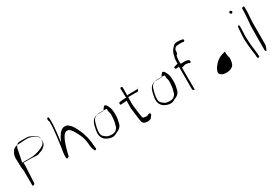

<svg xmlns="http://www.w3.org/2000/svg" viewBox="38 -1569 3527 2465"><g transform="rotate(-30 1802.0 -336.5)"><path d="M93 -335 126 -492C126 -496 126 -500 127 -503C134 -533 142 -558 162 -574C175 -584 196 -587 219 -587C219 -587 312 -586 313 -586C321 -586 331 -583 337 -581C375 -566 408 -552 436 -527C436 -526 446 -516 446 -515C453 -506 455 -496 454 -480C453 -479 452 -442 451 -441C450 -422 435 -406 423 -397C403 -383 381 -371 355 -362C311 -347 267 -335 210 -335ZM96 -35C96 -35 108 -291 109 -291C109 -305 107 -313 106 -326C106 -326 217 -326 217 -325C264 -326 298 -312 333 -325L357 -335C375 -342 391 -346 404 -356C428 -375 458 -396 457 -438C456 -438 455 -473 454 -473C454 -504 437 -521 418 -534C391 -552 359 -561 327 -569C309 -573 289 -570 266 -570C266 -568 173 -566 173 -564C120 -564 88 -541 70 -506C58 -484 48 -457 48 -424L52 -292C52 -266 60 -256 60 -232V-17C60 -9 70 -10 78 -10C87 -13 95 -24 96 -35Z M652 -658C647 -637 660 -621 660 -621C661 -581 661 -537 656 -497C648 -426 639 -338 628 -269C628 -268 623 -234 623 -234C618 -201 611 -171 611 -135C611 -134 612 -107 612 -107C613 -92 619 -88 632 -95C631 -92 650 -107 649 -104C655 -119 657 -134 660 -148C665 -172 687 -247 695 -269C703 -291 711 -317 722 -333C731 -351 742 -374 758 -387C770 -396 776 -405 796 -402L812 -401C815 -400 820 -400 824 -397C865 -368 887 -316 912 -268C937 -220 952 -155 954 -84C955 -74 961 -57 961 -46C961 -33 967 -42 969 -29C970 -28 974 -19 974 -17C977 4 1006 -2 1006 -22C1006 -23 1003 -33 1003 -34C999 -57 999 -79 997 -104C997 -113 995 -123 993 -133C987 -178 974 -227 961 -264C952 -289 937 -320 924 -347C911 -376 892 -406 873 -426C862 -438 836 -463 818 -464C817 -465 801 -465 800 -465C771 -467 756 -455 739 -442C715 -425 703 -399 686 -374C675 -357 665 -328 655 -305C660 -341 667 -401 670 -437C677 -493 683 -558 682 -619V-631C682 -639 680 -674 672 -674C664 -674 652 -666 652 -658Z M1378 -390C1380 -388 1378 -359 1379 -355C1378 -354 1385 -339 1384 -338C1390 -323 1392 -301 1391 -279C1390 -278 1390 -257 1389 -257C1388 -241 1387 -230 1385 -215C1384 -215 1382 -191 1381 -190C1380 -183 1378 -176 1376 -172C1370 -155 1367 -128 1357 -114C1348 -101 1329 -82 1312 -78C1304 -75 1293 -71 1281 -72C1281 -72 1258 -71 1258 -72C1235 -73 1212 -78 1198 -88C1198 -89 1179 -101 1179 -102C1158 -116 1140 -136 1140 -171C1140 -200 1142 -224 1148 -248C1160 -292 1167 -346 1200 -370C1207 -376 1225 -386 1236 -388C1242 -390 1247 -392 1253 -393L1344 -394C1357 -394 1367 -392 1378 -390ZM1359 -429C1355 -430 1331 -389 1329 -389L1241 -388C1180 -382 1150 -340 1136 -287C1127 -251 1118 -215 1117 -174C1119 -157 1119 -141 1125 -127C1137 -98 1154 -77 1181 -63C1208 -49 1236 -37 1278 -39C1280 -41 1305 -44 1306 -47C1316 -50 1325 -55 1334 -62C1374 -74 1412 -104 1421 -147C1430 -182 1439 -217 1439 -261C1438 -269 1439 -277 1439 -285C1439 -305 1435 -336 1433 -351C1427 -381 1413 -404 1401 -427L1392 -435C1383 -447 1362 -443 1359 -429Z M1861 -430C1861 -439 1844 -383 1836 -383H1710C1704 -383 1699 -383 1693 -382C1694 -382 1694 -524 1694 -524C1695 -532 1683 -540 1676 -540C1668 -540 1661 -533 1661 -525L1666 -387C1665 -387 1663 -390 1662 -391C1629 -391 1597 -387 1568 -383C1547 -380 1550 -343 1569 -346C1596 -349 1621 -352 1652 -352C1653 -351 1652 -351 1652 -351C1651 -351 1650 -244 1650 -244C1650 -228 1655 -209 1656 -194C1659 -163 1664 -136 1667 -107C1668 -91 1673 -74 1674 -59C1677 -20 1692 8 1731 11C1731 12 1748 13 1748 14C1770 15 1777 10 1797 6C1808 4 1821 -26 1829 -31C1843 -40 1838 -61 1827 -65C1817 -69 1809 -61 1799 -59C1785 -56 1790 -51 1773 -51L1756 -55C1747 -55 1729 -55 1725 -61C1714 -75 1715 -100 1710 -120C1707 -135 1706 -150 1704 -165C1704 -166 1702 -180 1702 -181C1698 -215 1691 -254 1691 -292L1693 -407C1700 -409 1707 -411 1714 -411L1848 -413C1856 -413 1861 -421 1861 -430Z M2238 -390C2240 -388 2238 -359 2239 -355C2238 -354 2245 -339 2244 -338C2250 -323 2252 -301 2251 -279C2250 -278 2250 -257 2249 -257C2248 -241 2247 -230 2245 -215C2244 -215 2242 -191 2241 -190C2240 -183 2238 -176 2236 -172C2230 -155 2227 -128 2217 -114C2208 -101 2189 -82 2172 -78C2164 -75 2153 -71 2141 -72C2141 -72 2118 -71 2118 -72C2095 -73 2072 -78 2058 -88C2058 -89 2039 -101 2039 -102C2018 -116 2000 -136 2000 -171C2000 -200 2002 -224 2008 -248C2020 -292 2027 -346 2060 -370C2067 -376 2085 -386 2096 -388C2102 -390 2107 -392 2113 -393L2204 -394C2217 -394 2227 -392 2238 -390ZM2219 -429C2215 -430 2191 -389 2189 -389L2101 -388C2040 -382 2010 -340 1996 -287C1987 -251 1978 -215 1977 -174C1979 -157 1979 -141 1985 -127C1997 -98 2014 -77 2041 -63C2068 -49 2096 -37 2138 -39C2140 -41 2165 -44 2166 -47C2176 -50 2185 -55 2194 -62C2234 -74 2272 -104 2281 -147C2290 -182 2299 -217 2299 -261C2298 -269 2299 -277 2299 -285C2299 -305 2295 -336 2293 -351C2287 -381 2273 -404 2261 -427L2252 -435C2243 -447 2222 -443 2219 -429Z M2408 -392H2423C2434 -392 2440 -395 2452 -396V-62C2452 -53 2460 -43 2468 -42C2476 -41 2481 -35 2481 -42L2480 -365C2498 -367 2521 -380 2541 -380C2542 -379 2565 -379 2565 -377C2572 -376 2580 -375 2586 -374L2596 -364C2604 -364 2615 -371 2615 -379C2615 -387 2611 -405 2603 -405C2603 -406 2593 -409 2593 -411C2585 -413 2577 -415 2569 -416C2569 -418 2546 -416 2546 -418C2527 -418 2508 -417 2490 -416C2489 -417 2488 -461 2488 -463C2488 -490 2494 -512 2498 -536C2499 -540 2512 -543 2513 -547L2517 -563C2525 -581 2516 -604 2528 -618C2529 -619 2539 -630 2540 -631C2547 -640 2558 -643 2573 -644C2573 -644 2595 -646 2596 -646C2614 -646 2635 -648 2649 -644C2657 -642 2665 -640 2673 -645C2686 -653 2683 -671 2671 -675C2651 -680 2630 -684 2604 -684H2594C2560 -684 2542 -677 2527 -657C2514 -644 2495 -622 2487 -603C2486 -603 2481 -590 2480 -590C2475 -577 2470 -561 2467 -546C2466 -546 2464 -530 2463 -529C2461 -518 2457 -505 2457 -491L2456 -440L2454 -438C2442 -435 2435 -432 2424 -430C2424 -429 2417 -429 2417 -428C2409 -428 2393 -420 2393 -412C2393 -404 2400 -392 2408 -392Z M3059 -268C3059 -252 3060 -229 3062 -218C3064 -206 3068 -183 3073 -169C3073 -123 3065 -78 3041 -54L3024 -44C3000 -26 2958 -20 2917 -25C2907 -27 2888 -30 2880 -36C2866 -44 2847 -56 2847 -78C2852 -131 2882 -159 2910 -192C2932 -217 2966 -238 2998 -251C3017 -256 3036 -265 3059 -268Z M3364 -456 3354 -320C3351 -279 3357 -231 3359 -190C3360 -167 3366 -143 3367 -120C3369 -83 3379 -50 3379 -11V1C3382 20 3414 19 3411 -1L3410 -13C3410 -52 3402 -84 3399 -123C3397 -144 3392 -168 3391 -191C3389 -231 3386 -280 3386 -320L3390 -409C3390 -417 3392 -473 3384 -473C3376 -473 3364 -464 3364 -456ZM3359 -670C3359 -660 3370 -648 3380 -648C3389 -648 3399 -658 3399 -667C3399 -677 3387 -688 3377 -688C3368 -688 3359 -679 3359 -670Z M3524 -11C3532 -9 3554 -74 3554 -82L3555 -410C3555 -470 3565 -529 3565 -589L3563 -650C3562 -651 3557 -650 3546 -649C3535 -648 3530 -644 3529 -641L3527 -572C3526 -527 3521 -482 3517 -437C3515 -415 3512 -396 3512 -374C3511 -371 3510 -37 3510 -34C3509 -23 3516 -13 3524 -11Z"/></g></svg>

Font: Photofail
Style: Regular
Weight: 400
Foundry: Cannot Into Space Fonts
Version: Version 0.97